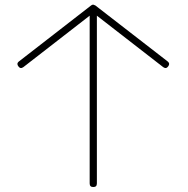

<svg xmlns="http://www.w3.org/2000/svg" viewBox="-20 -771 790 807"><path d="M57.1 -492.2C63 -483.9 69.8 -482.9 78.1 -488.8L356.9 -705.1V0C356.9 10.3 361.8 15.1 372.1 15.1C382.3 15.1 387.2 10.3 387.2 0V-705.1L666 -488.8C674.3 -482.9 681.2 -483.9 687 -492.2C689.5 -495.6 690.9 -499 690.9 -502C690.9 -505.9 688.5 -509.8 684.1 -513.2L380.9 -748L372.1 -751.5C368.7 -751.5 365.7 -750.5 362.8 -748L60.1 -513.2C55.7 -509.8 53.2 -506.3 53.2 -502C53.2 -499 54.7 -495.6 57.1 -492.2Z"/></svg>

Font: Nemoy
Style: Light
Weight: 300
Designer: BSozoo
Foundry: BSozoo
Version: Version 001.000